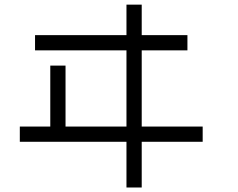

<svg xmlns="http://www.w3.org/2000/svg" viewBox="-20 -887 1040 840"><path d="M600 -733.3H800V-666.7H600V-333.3H866.7V-266.7H600V-66.7H533.3V-266.7H66.7V-333.3H200V-600H266.7V-333.3H533.3V-666.7H133.3V-733.3H533.3V-866.7H600Z"/></svg>

Font: Galmuri14 Regular
Style: Regular
Weight: 400
Designer: Lee Minseo (quiple)
Version: Version 2.399;hotconv 1.1.1;makeotfexe 2.6.0 DEVELOPMENT